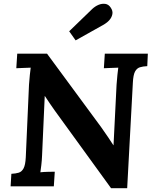

<svg xmlns="http://www.w3.org/2000/svg" viewBox="-20 -983 812 1013"><path d="M566 10 268 -401Q256 -418 243 -437Q230 -456 217 -476H216L202 -164Q201 -137 198 -112Q195 -87 193 -74Q210 -76 234 -76.5Q258 -77 269 -77L264 0H36L40 -66Q63 -67 79 -72Q95 -77 104.5 -95Q114 -113 116 -153L133 -536Q135 -563 137.5 -588Q140 -613 142 -626Q126 -625 101.5 -624.5Q77 -624 66 -623L71 -700H228L513 -313Q536 -281 551.5 -257.5Q567 -234 578 -217H579L595 -536Q597 -563 599.5 -588Q602 -613 604 -626Q588 -625 563.5 -624.5Q539 -624 528 -623L533 -700H760L757 -634Q734 -633 718 -628Q702 -623 692.5 -605.5Q683 -588 681 -547L651 10ZM379 -770 345 -818 467 -936Q482 -950 500 -957.5Q518 -965 535.5 -962.5Q553 -960 564 -943Q576 -926 573 -909Q570 -892 558 -878Q546 -864 529 -854Z"/></svg>

Font: Lora
Style: Bold Italic
Weight: 700
Italic angle: -3°
Designer: Olga Karpushina, Alexei Vanyashin (Cyrillic)
Foundry: Cyreal
Version: Version 3.004